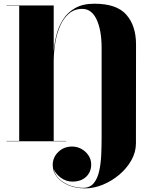

<svg xmlns="http://www.w3.org/2000/svg" viewBox="-20 -780 834 1060"><path d="M16 -2H86V-748H16V-750H276.5V-495.5Q280 -541.5 292 -588.2Q304 -635 329 -673.8Q354 -712.5 396 -736Q438 -759.5 501 -759.5Q624.5 -759.5 677.8 -698.5Q731 -637.5 731 -534.5L730.5 11.5Q730.5 60 705.2 104.8Q680 149.5 638.5 184.5Q597 219.5 547.5 239.8Q498 260 449 260Q401 260 360.5 243.8Q320 227.5 295.5 198.2Q271 169 271 131Q271 89 301.8 59Q332.5 29 378 29Q405.5 29 429.5 42.2Q453.5 55.5 468.5 78Q483.5 100.5 483.5 128Q483.5 169.5 455.5 196Q427.5 222.5 380 222.5Q343.5 222.5 314.8 200.5Q286 178.5 276 152Q283 186.5 309 209.8Q335 233 369.8 245Q404.5 257 438.5 257Q476 257 497 232Q518 207 527.2 166Q536.5 125 538.8 76.2Q541 27.5 541 -20V-516Q541 -613 513.5 -672Q486 -731 434.5 -731Q390.5 -731 360.2 -704.8Q330 -678.5 311.5 -635.8Q293 -593 284.8 -541.8Q276.5 -490.5 276.5 -440.5V-2H345.5V0H16Z"/></svg>

Font: Bodoni* 96pt Fatface
Style: Regular
Weight: 900
Version: Version 2.3